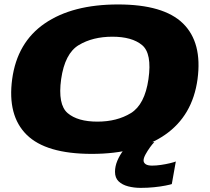

<svg xmlns="http://www.w3.org/2000/svg" viewBox="-20 -702 967 884"><path d="M402.5 6.5Q612.5 6.5 739.5 -81.2Q866.5 -169 889.5 -337.5Q912 -506 822.8 -593.8Q733.5 -681.5 523.5 -681.5Q313.5 -681.5 186.2 -594.2Q59 -507 36 -337.5Q13.5 -170 102.5 -81.8Q191.5 6.5 402.5 6.5ZM428.5 -142Q337.5 -142 291.5 -181.2Q245.5 -220.5 261.5 -337.5Q278.5 -456 342.8 -494.5Q407 -533 497.5 -533Q587.5 -533 634 -494.5Q680.5 -456 663.5 -337.5Q646.5 -220.5 582.5 -181.2Q518.5 -142 428.5 -142ZM627.5 163Q659.5 163 689.2 160Q719 157 741.5 152.5Q764 148 771 145.5L789.5 41.5Q781 45 762.2 49.5Q743.5 54 721.8 57.2Q700 60.5 680.5 60.5Q660 60.5 650.5 53.8Q641 47 641 37Q641 25.5 650 9Q659 -7.5 670.5 -23.5Q682 -39.5 690.5 -47.5H584Q565.5 -32.5 548.2 -10Q531 12.5 520.2 38.2Q509.5 64 509.5 89Q509.5 117 526.2 133Q543 149 570 156Q597 163 627.5 163Z"/></svg>

Font: Anybody Expanded ExtraBold
Style: Italic
Weight: 800
Width: 7
Italic angle: -10°
Version: Version 1.113;gftools[0.9.25]